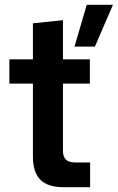

<svg xmlns="http://www.w3.org/2000/svg" viewBox="-20 -779 490 799"><path d="M244 0Q179 0 148 -31Q117 -62 117 -128V-431H19V-532H117V-682L242 -695V-532H354V-431H242V-151Q242 -103 291 -103H355V0ZM290 -585 341 -759H450L375 -585Z"/></svg>

Font: Mona Sans SemiBold
Style: Regular
Weight: 600
Designer: Deni Anggara
Foundry: GitHub
Version: Version 2.000;Glyphs 3.2.3 (3260)